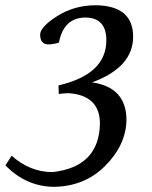

<svg xmlns="http://www.w3.org/2000/svg" viewBox="-20 -616 589 745"><path d="M184.6 108.9Q79.1 106 1 25.4L25.4 -11.7Q96.2 51.8 184.1 51.8Q364.7 31.2 367.7 -136.2Q367.7 -245.6 247.1 -254.4Q230.5 -254.4 208 -251.5L207 -284.7Q392.6 -327.6 392.6 -459.5Q392.6 -547.4 311.5 -547.9Q227.1 -547.9 208.5 -450.2Q184.6 -443.8 167.5 -443.8Q136.2 -443.8 135.7 -481.4Q135.7 -511.2 201.9 -553.5Q268.1 -595.7 352.5 -595.7Q496.6 -593.3 496.6 -473.6Q496.6 -355 337.4 -296.4Q470.7 -276.9 470.7 -150.4Q468.8 -53.2 387.9 27.8Q307.1 108.9 184.6 108.9Z"/></svg>

Font: Kelvinch
Style: Italic
Weight: 400
Italic angle: -10°
Designer: Paul James Miller
Foundry: High-Logic / Made with FontCreator
Version: Version 3.40;July 22, 2017;FontCreator 11.0.0.2388 64-bit